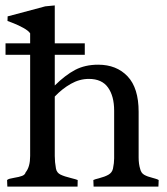

<svg xmlns="http://www.w3.org/2000/svg" viewBox="-20 -692 621 712"><path d="M500 -64.9Q503.4 -50.3 514.9 -43.7Q526.4 -37.1 546.4 -32.2Q547.9 -31.7 555.9 -29.5Q564 -27.3 568.4 -24.4Q568.4 -17.1 567.9 -10Q567.4 -2.9 567.4 0H327.1Q327.1 -2.9 326.7 -10Q326.2 -17.1 326.2 -24.4Q332 -27.3 346.7 -30.8Q369.1 -36.6 382.3 -44.2Q395.5 -51.8 398.9 -66.4Q403.3 -87.4 403.3 -104.5V-281.7Q403.3 -335.4 380.6 -367.4Q357.9 -399.4 309.6 -399.4Q274.9 -399.4 242.7 -381.1Q210.4 -362.8 183.1 -334V-113.8Q183.1 -90.8 187.5 -66.9Q190.4 -51.3 204.6 -44.4Q218.8 -37.6 243.2 -31.7Q262.7 -26.9 268.1 -24.4L267.6 0H7.3Q7.3 -2.9 6.8 -10Q6.3 -17.1 6.3 -24.4Q9.3 -27.3 15.6 -29.1Q22 -30.8 32.7 -32.7Q51.3 -35.6 62 -39.8Q72.8 -43.9 75.2 -53.2Q91.8 -73.2 91.8 -113.8V-488.8H0.5V-531.2H91.8V-568.4Q85.4 -578.1 66.9 -588.4Q48.3 -598.6 30.8 -605.5Q13.2 -612.3 7.8 -614.3L8.3 -631.3L147.9 -668.5L183.1 -671.9V-531.2H294.4V-488.8H183.1V-375Q222.2 -413.6 258.8 -432.9Q295.4 -452.1 344.2 -452.1Q412.1 -452.1 453.1 -408.9Q494.1 -365.7 494.1 -277.3V-107.9Q494.1 -83.5 500 -64.9Z"/></svg>

Font: Radley
Style: Regular
Weight: 400
Designer: Vernon Adams
Foundry: Vernon Adams
Version: Version 1.003; ttfautohint (v1.6)